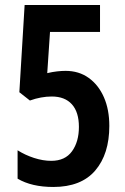

<svg xmlns="http://www.w3.org/2000/svg" viewBox="-20 -734 499 764"><path d="M241 -452Q294 -452 333 -424Q372 -396 393.5 -347Q415 -298 415 -233Q415 -121 359 -55.5Q303 10 192 10Q106 10 50 -23V-136Q80 -117 115.5 -105.5Q151 -94 184 -94Q239 -94 266.5 -132Q294 -170 294 -229Q294 -288 266 -319Q238 -350 186 -350Q165 -350 143 -346Q121 -342 99 -334L57 -367L78 -714H378V-607H179L168 -443Q189 -448 207.5 -450Q226 -452 241 -452Z"/></svg>

Font: Noto Sans Bengali ExtraCondensed SemiBold
Style: Regular
Weight: 600
Width: 2
Designer: Joana Ranito - Universal Thirst; Jelle Bosma - Monotype Design Team
Foundry: Universal Thirst ehf.
Version: Version 3.000; ttfautohint (v1.8.4.7-5d5b)